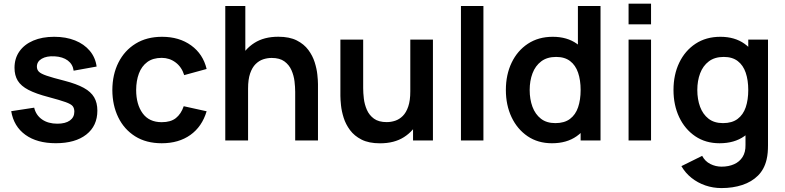

<svg xmlns="http://www.w3.org/2000/svg" viewBox="-20 -752 4202 1028"><path d="M278.7 14.8Q178.4 14.8 116 -30.1Q53.7 -75 40 -156.7L163 -175.5Q172.3 -135.5 205 -112.6Q237.7 -89.7 287.2 -89.7Q330.2 -89.7 354.1 -106.8Q378 -123.9 378 -154.2Q378 -172.4 369.2 -183.7Q360.3 -194.9 330.9 -205.4Q301.5 -215.9 240.5 -232.2Q172.7 -249.8 132.6 -270.6Q92.6 -291.4 75.1 -319.9Q57.7 -348.4 57.7 -389Q57.7 -439.5 84 -476.9Q110.3 -514.2 158 -534.6Q205.8 -555 270.2 -555Q333 -555 381.8 -535.5Q430.6 -515.9 460.7 -480Q490.8 -444.2 497.3 -395.7L374.3 -373.5Q369.8 -407.9 343 -428Q316.2 -448 272.2 -450.5Q229.7 -452.8 203.6 -437.6Q177.5 -422.4 177.5 -395.2Q177.5 -379.2 188 -368.3Q198.6 -357.3 230.2 -346.5Q261.8 -335.7 325 -319.7Q389.8 -302.9 428.3 -281.7Q466.9 -260.5 484.1 -231Q501.3 -201.6 501.3 -159.7Q501.3 -78.2 442.2 -31.7Q383 14.8 278.7 14.8Z M846 15Q762.6 15 703.5 -22.2Q644.4 -59.5 613.1 -124Q581.8 -188.4 581.5 -270Q581.8 -352.8 614.2 -417.2Q646.6 -481.6 706.1 -518.3Q765.6 -555 847.7 -555Q939.8 -555 1003.5 -508.8Q1067.2 -462.7 1086.3 -382.7L966.3 -349.8Q952.6 -393.5 920 -417.8Q887.4 -442.2 846 -442.2Q798.8 -442.2 768.5 -419.8Q738.2 -397.3 723.7 -358.4Q709.2 -319.5 709 -270Q709.2 -192.9 743.7 -145.4Q778.2 -97.8 846 -97.8Q894.2 -97.8 921.9 -119.9Q949.6 -142 963.7 -183.3L1086.3 -156.2Q1061.6 -73.7 999.1 -29.3Q936.6 15 846 15Z M1682.5 0H1560.5V-260.2Q1560.5 -285.2 1556.9 -316.2Q1553.2 -347.2 1540.7 -376Q1528.1 -404.8 1502.8 -423.3Q1477.6 -441.8 1434.3 -441.8Q1411.5 -441.8 1389 -434.4Q1366.6 -426.9 1348.4 -408.8Q1330.2 -390.7 1319.2 -358.8Q1308.2 -326.8 1308.2 -277.5L1236.7 -308.2Q1236.7 -376.9 1263.4 -433Q1290.2 -489.2 1342.1 -522.2Q1394 -555.3 1470.2 -555.3Q1529.9 -555.3 1569 -535.5Q1608 -515.7 1631 -484.5Q1654 -453.4 1665 -418.4Q1676 -383.3 1679.2 -352Q1682.5 -320.8 1682.5 -301.5ZM1308.2 0H1186.2V-720H1293.5V-340.8H1308.2Z M2014.8 15.3Q1955.1 15.3 1916 -4.5Q1877 -24.3 1854 -55.5Q1831 -86.6 1820 -121.6Q1809 -156.7 1805.8 -188Q1802.5 -219.2 1802.5 -238.5V-540H1924.5V-279.8Q1924.5 -254.8 1928.1 -223.8Q1931.8 -192.8 1944.3 -164Q1956.9 -135.2 1982.2 -116.7Q2007.4 -98.2 2050.7 -98.2Q2073.5 -98.2 2096 -105.6Q2118.4 -113.1 2136.6 -131.2Q2154.8 -149.3 2165.8 -181.5Q2176.8 -213.6 2176.8 -262.5L2248.3 -231.8Q2248.3 -163.1 2221.6 -107Q2194.8 -50.8 2142.9 -17.8Q2091 15.3 2014.8 15.3ZM2298 0H2191.5V-167.5H2176.8V-540H2298Z M2568.3 0H2448V-720H2568.3Z M2935.2 15Q2860.3 15 2805 -22.5Q2749.6 -60.1 2719 -124.6Q2688.5 -189.2 2688.5 -270.2Q2688.5 -352.2 2719.4 -416.5Q2750.2 -480.8 2806.6 -517.9Q2863 -555 2939.7 -555Q3016.4 -555 3068.8 -517.6Q3121.2 -480.2 3148.1 -415.8Q3175 -351.3 3175 -270.2Q3175 -189.2 3147.9 -124.7Q3120.8 -60.2 3067.5 -22.6Q3014.2 15 2935.2 15ZM2953.5 -92.8Q3002 -92.8 3031.8 -115.3Q3061.7 -137.7 3075.2 -177.7Q3088.8 -217.8 3088.8 -270.2Q3088.8 -322.8 3075.2 -362.7Q3061.6 -402.7 3032.6 -424.9Q3003.6 -447.2 2957.7 -447.2Q2909 -447.2 2877.6 -423.3Q2846.2 -399.5 2831.1 -359.3Q2816 -319.2 2816 -270.2Q2816 -220.7 2830.8 -180.4Q2845.7 -140.2 2876 -116.5Q2906.4 -92.8 2953.5 -92.8ZM3195.3 0H3088.8V-379.2H3074.2V-720H3195.3Z M3465.8 -621.8H3345.5V-732.5H3465.8ZM3465.8 0H3345.5V-540H3465.8Z M3842.8 255Q3798 255 3756.8 240.9Q3715.7 226.8 3682.6 200.5Q3649.5 174.2 3628.3 137.5L3739.5 82.5Q3754.8 111.8 3783.2 126Q3811.6 140.3 3843.7 140.3Q3881.2 140.3 3910.5 127.2Q3939.8 114.2 3956 88.3Q3972.3 62.5 3971.5 24.2V-129.7H3986.3V-540H4092V25.8Q4092 46.6 4090.4 65.2Q4088.8 83.8 4084.5 102.2Q4072.3 154.3 4038.5 188.1Q4004.7 221.8 3954.3 238.4Q3904 255 3842.8 255ZM3832.7 15Q3757.8 15 3702.5 -22.5Q3647.1 -60.1 3616.5 -124.6Q3586 -189.2 3586 -270.2Q3586 -352.2 3616.9 -416.5Q3647.8 -480.8 3704.1 -517.9Q3760.5 -555 3837.2 -555Q3913.9 -555 3966.3 -517.6Q4018.7 -480.2 4045.6 -415.8Q4072.5 -351.3 4072.5 -270.2Q4072.5 -189.2 4045.4 -124.7Q4018.3 -60.2 3965 -22.6Q3911.7 15 3832.7 15ZM3851 -92.8Q3899.5 -92.8 3929.3 -115.3Q3959.2 -137.7 3972.8 -177.7Q3986.3 -217.8 3986.3 -270.2Q3986.3 -322.8 3972.7 -362.7Q3959.1 -402.7 3930.1 -424.9Q3901.1 -447.2 3855.2 -447.2Q3806.5 -447.2 3775.1 -423.3Q3743.7 -399.5 3728.6 -359.3Q3713.5 -319.2 3713.5 -270.2Q3713.5 -220.7 3728.3 -180.4Q3743.2 -140.2 3773.5 -116.5Q3803.9 -92.8 3851 -92.8Z"/></svg>

Font: Manrope Variable Light
Style: Regular
Weight: 200
Designer: Mikhail Sharanda
Foundry: Mikhail Sharanda
Version: Version 4.505